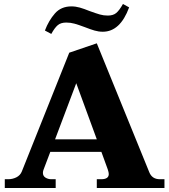

<svg xmlns="http://www.w3.org/2000/svg" viewBox="-20 -942 848 962"><path d="M237 -772 205 -789Q224 -839 255 -874.5Q286 -910 338 -910Q359 -910 380 -904Q401 -898 428 -887Q461 -875 480 -869.5Q499 -864 520 -864Q547 -864 562.5 -877Q578 -890 596 -922L627 -905Q582 -783 495 -783Q474 -783 453.5 -789Q433 -795 405 -806Q373 -818 353 -823.5Q333 -829 312 -829Q285 -829 269.5 -816Q254 -803 237 -772ZM804 -44V0H465V-44H487Q525 -44 525 -70Q525 -78 520 -93L488 -181H232L199 -94Q195 -85 195 -76Q195 -60 208 -52Q221 -44 237 -44H259V0H4V-44H21Q43 -44 62 -53.5Q81 -63 89 -82L327 -678L465 -725L728 -79Q742 -44 781 -44ZM465 -244 362 -525 256 -244Z"/></svg>

Font: Taviraj Bold
Style: Regular
Weight: 700
Designer: Katatrad Team
Foundry: CadsonDemak
Version: Version 1.030